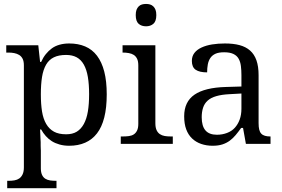

<svg xmlns="http://www.w3.org/2000/svg" viewBox="-20 -741 1455 989"><path d="M320.3 -458Q282.7 -458 257.6 -445.8Q232.4 -433.6 217.5 -408Q202.6 -382.3 196.5 -344.5Q190.4 -306.6 190.4 -254.9Q190.4 -204.6 196.5 -166.7Q202.6 -128.9 218 -102.5Q233.4 -76.2 258.1 -62.7Q282.7 -49.3 320.8 -49.3Q353.5 -49.3 375.5 -62.7Q397.5 -76.2 411.9 -102.5Q426.3 -128.9 432.6 -166.7Q439 -204.6 439 -255.9Q439 -306.6 432.6 -344.5Q426.3 -382.3 411.9 -408Q397.5 -433.6 375 -445.8Q352.5 -458 320.3 -458ZM529.8 -254.9Q529.8 -186 517.1 -136Q504.4 -85.9 479.7 -54Q455.1 -22 418.9 -6.1Q382.8 9.8 336.4 9.8Q309.6 9.8 286.9 3.4Q264.2 -2.9 247.1 -13.7Q230 -24.4 216.1 -40Q202.1 -55.7 191.9 -74.2H186.5Q187.5 -47.9 188.5 -27.8Q189.5 -19 189.5 -9Q189.5 1 189.5 9Q189.5 17.1 189.9 23.4Q190.4 29.8 190.4 34.2V126Q190.4 146.5 196.5 159.7Q202.6 172.9 213.6 179.7Q224.6 186.5 238.8 188.5Q252.9 190.4 269 190.4H271V228.5H17.1V190.4H23.9Q40 190.4 54.4 188Q68.8 185.5 79.3 178.2Q89.8 170.9 96.4 157Q103 143.1 103 121.1V-403.8Q103 -425.8 96.4 -438.5Q89.8 -451.2 78.6 -458Q67.4 -464.8 53.2 -467.5Q39.1 -470.2 23.9 -470.2H12.2V-507.8H177.2L186.5 -421.9H191.9Q202.1 -444.8 216.1 -462.2Q230 -479.5 247.1 -491.9Q264.2 -504.4 286.9 -510.7Q309.6 -517.1 336.4 -517.1Q382.8 -517.1 418.9 -501.7Q455.1 -486.3 479.7 -453.9Q504.4 -421.4 517.1 -372.1Q529.8 -322.8 529.8 -254.9Z M613.3 -38.1Q628.9 -38.1 643.8 -40Q658.7 -42 669.2 -48.8Q679.7 -55.7 686 -68.6Q692.4 -81.5 692.4 -103V-403.8Q692.4 -425.8 686 -438.5Q679.7 -451.2 669.2 -458Q658.7 -464.8 643.8 -467.5Q628.9 -470.2 613.3 -470.2H611.3V-507.8H780.3V-106.9Q780.3 -84.5 786.4 -71Q792.5 -57.6 803.2 -50.3Q814 -43 828.1 -40.5Q842.3 -38.1 858.4 -38.1H870.1V0H602.1V-38.1ZM679.2 -663.1Q679.2 -679.7 683.1 -690.2Q687 -700.7 694.3 -708Q701.7 -715.3 711.4 -718Q721.2 -720.7 732.4 -720.7Q743.2 -720.7 752.7 -718Q762.2 -715.3 769.8 -708Q777.3 -700.7 781.2 -690.2Q785.2 -679.7 785.2 -663.1Q785.2 -647 781.2 -635.7Q777.3 -624.5 769.8 -618.2Q762.2 -611.8 752.7 -608.6Q743.2 -605.5 732.4 -605.5Q721.2 -605.5 711.4 -608.6Q701.7 -611.8 694.3 -618.2Q687 -624.5 683.1 -635.7Q679.2 -647 679.2 -663.1Z M1019 -137.2Q1019 -91.8 1038.3 -69.3Q1057.6 -46.9 1097.2 -46.9Q1125 -46.9 1149.4 -56.2Q1173.8 -65.4 1189.7 -83Q1205.6 -100.6 1214.6 -125.2Q1223.6 -149.9 1223.6 -181.2V-259.3L1162.1 -255.9Q1122.1 -253.9 1094.2 -245.8Q1066.4 -237.8 1049.8 -222.9Q1033.2 -208 1026.1 -186.3Q1019 -164.6 1019 -137.2ZM1134.8 -471.7Q1106.4 -471.7 1089.8 -464.1Q1073.2 -456.5 1063.7 -442.6Q1054.2 -428.7 1050.5 -409.4Q1046.9 -390.1 1046.9 -368.2Q1007.8 -368.2 988 -381.6Q968.3 -395 968.3 -427.2Q968.3 -451.2 981.4 -468.3Q994.6 -485.4 1018.3 -496.3Q1042 -507.3 1072.8 -512.2Q1103.5 -517.1 1138.7 -517.1Q1182.1 -517.1 1214.1 -508.5Q1246.1 -500 1268.1 -480.7Q1290 -461.4 1301 -430.2Q1312 -398.9 1312 -354V-106.9Q1312 -86.9 1315.2 -73.7Q1318.4 -60.5 1325.7 -52.7Q1333 -44.9 1344.7 -41.5Q1356.4 -38.1 1371.6 -38.1H1373.5V0H1246.6L1231.9 -82H1222.2Q1207.5 -61.5 1193.6 -44.9Q1179.7 -28.3 1163.1 -16.1Q1146.5 -3.9 1125.5 2.9Q1104.5 9.8 1075.2 9.8Q1043.9 9.8 1016.6 0.5Q989.3 -8.8 969.5 -27.6Q949.7 -46.4 939.2 -74.7Q928.7 -103 928.7 -142.1Q928.7 -216.8 981.9 -253.4Q1035.2 -290 1144 -293L1223.6 -295.4V-354Q1223.6 -378.9 1220.9 -400.6Q1218.3 -422.4 1209.2 -438.5Q1200.2 -454.6 1182.1 -463.1Q1164.1 -471.7 1134.8 -471.7Z"/></svg>

Font: MUA Office
Style: Regular
Weight: 400
Designer: Khon Soe Zaw Thu
Foundry: Myanmar Unicode
Version: Version 2.10 June 24, 2017